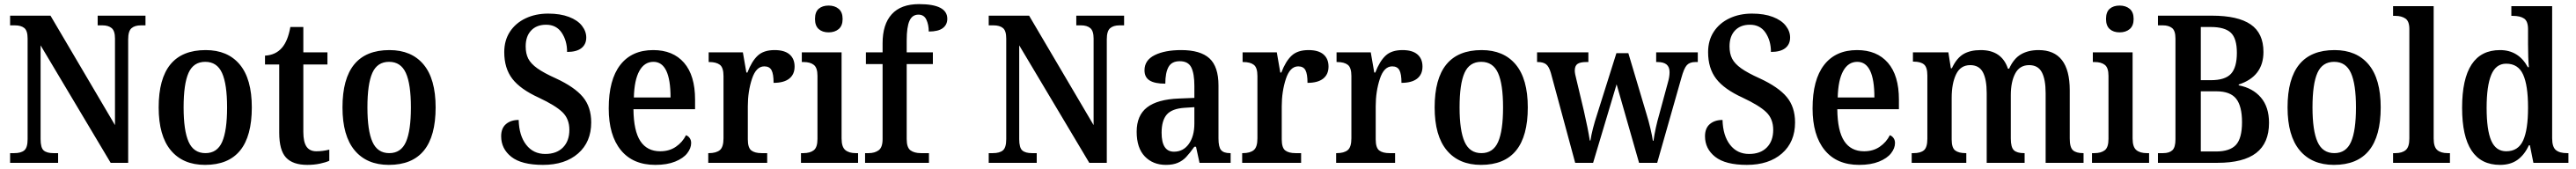

<svg xmlns="http://www.w3.org/2000/svg" viewBox="-20 -790 12499 820"><path d="M29 -47H49Q82 -47 98 -60.5Q114 -74 114 -115V-603Q114 -641 98 -654Q82 -667 52 -667H29V-714H225L538 -183V-603Q538 -640 522 -653.5Q506 -667 477 -667H454V-714H686V-667H664Q634 -667 618 -653Q602 -639 602 -599V0H517L177 -570V-115Q177 -73 192 -60Q207 -47 239 -47H262V0H29Z M750 -269Q750 -547 978 -547Q1085 -547 1143.5 -477Q1202 -407 1202 -269Q1202 10 975 10Q868 10 809 -60.5Q750 -131 750 -269ZM1082 -269Q1082 -382 1057.5 -436Q1033 -490 976 -490Q919 -490 895 -436.5Q871 -383 871 -269Q871 -156 895.5 -101.5Q920 -47 977 -47Q1034 -47 1058 -101.5Q1082 -156 1082 -269Z M1335 -146V-477H1266V-520Q1318 -523 1348 -558Q1377 -591 1389 -659H1452V-536H1569V-477H1452V-150Q1452 -101 1467.5 -78.5Q1483 -56 1515 -56Q1546 -56 1578 -64V-10Q1561 -2 1532.5 4Q1504 10 1471 10Q1401 10 1368 -25.5Q1335 -61 1335 -146Z M1642 -269Q1642 -547 1870 -547Q1977 -547 2035.5 -477Q2094 -407 2094 -269Q2094 10 1867 10Q1760 10 1701 -60.5Q1642 -131 1642 -269ZM1974 -269Q1974 -382 1949.5 -436Q1925 -490 1868 -490Q1811 -490 1787 -436.5Q1763 -383 1763 -269Q1763 -156 1787.5 -101.5Q1812 -47 1869 -47Q1926 -47 1950 -101.5Q1974 -156 1974 -269Z M2412 -129Q2412 -168 2435.5 -188Q2459 -208 2497 -208Q2499 -132 2533.5 -87.5Q2568 -43 2626 -43Q2681 -43 2712 -74.5Q2743 -106 2743 -160Q2743 -213 2709.5 -245.5Q2676 -278 2595 -316Q2505 -357 2466 -408Q2427 -459 2427 -537Q2427 -594 2454.5 -636Q2482 -678 2530.5 -701Q2579 -724 2640 -724Q2699 -724 2741 -708Q2783 -692 2804 -665Q2825 -638 2825 -608Q2825 -575 2801.5 -556.5Q2778 -538 2732 -538Q2732 -592 2706 -631Q2680 -670 2630 -670Q2584 -670 2557.5 -642Q2531 -614 2531 -565Q2531 -530 2543.5 -505.5Q2556 -481 2587.5 -458.5Q2619 -436 2677 -410Q2768 -368 2808.5 -319.5Q2849 -271 2849 -196Q2849 -101 2785.5 -45.5Q2722 10 2615 10Q2511 10 2461.5 -29Q2412 -68 2412 -129Z M2934 -264Q2934 -403 2990 -475Q3046 -547 3150 -547Q3246 -547 3299.5 -485.5Q3353 -424 3353 -307V-260H3054Q3055 -155 3087.5 -105.5Q3120 -56 3184 -56Q3228 -56 3260 -78Q3292 -100 3309 -134Q3320 -130 3327 -120Q3334 -110 3334 -96Q3334 -71 3315 -46.5Q3296 -22 3256.5 -6Q3217 10 3160 10Q3051 10 2992.5 -62Q2934 -134 2934 -264ZM3234 -317Q3234 -490 3151 -490Q3107 -490 3082.5 -445.5Q3058 -401 3056 -317Z M3417 -47H3420Q3455 -47 3473 -61.5Q3491 -76 3491 -119V-421Q3491 -462 3473.5 -475.5Q3456 -489 3422 -489H3419V-536H3585L3602 -438H3607Q3628 -493 3657 -520Q3686 -547 3739 -547Q3787 -547 3811.5 -526Q3836 -505 3836 -467Q3836 -429 3810 -408.5Q3784 -388 3734 -388Q3734 -431 3724 -449.5Q3714 -468 3689 -468Q3649 -468 3629 -407Q3609 -346 3609 -274V-114Q3609 -73 3626 -60Q3643 -47 3676 -47H3703V0H3417Z M3935 -698Q3935 -732 3953 -747.5Q3971 -763 4001 -763Q4031 -763 4050 -747Q4069 -731 4069 -698Q4069 -665 4050 -649Q4031 -633 4001 -633Q3971 -633 3953 -649Q3935 -665 3935 -698ZM3867 -47H3878Q3911 -47 3929 -61Q3947 -75 3947 -116V-422Q3947 -461 3929.5 -475Q3912 -489 3880 -489H3871V-536H4064V-118Q4064 -77 4082 -62Q4100 -47 4133 -47H4144V0H3867Z M4178 -47H4195Q4225 -47 4244 -61Q4263 -75 4263 -115V-479H4182V-536H4263V-580Q4263 -672 4307.5 -721Q4352 -770 4440 -770Q4577 -770 4577 -699Q4577 -670 4555 -653.5Q4533 -637 4487 -637Q4487 -670 4475.5 -694.5Q4464 -719 4437 -719Q4407 -719 4393.5 -689Q4380 -659 4380 -594V-536H4507V-479H4380V-115Q4380 -74 4398.5 -60.5Q4417 -47 4449 -47H4488V0H4178Z M4778 -47H4798Q4831 -47 4847 -60.5Q4863 -74 4863 -115V-603Q4863 -641 4847 -654Q4831 -667 4801 -667H4778V-714H4974L5287 -183V-603Q5287 -640 5271 -653.5Q5255 -667 5226 -667H5203V-714H5435V-667H5413Q5383 -667 5367 -653Q5351 -639 5351 -599V0H5266L4926 -570V-115Q4926 -73 4941 -60Q4956 -47 4988 -47H5011V0H4778Z M5496 -151Q5496 -230 5546.5 -269Q5597 -308 5701 -312L5776 -315V-373Q5776 -433 5761 -463Q5746 -493 5705 -493Q5666 -493 5650.5 -465Q5635 -437 5635 -384Q5584 -384 5559 -399.5Q5534 -415 5534 -449Q5534 -498 5583.5 -522.5Q5633 -547 5712 -547Q5805 -547 5849 -507Q5893 -467 5893 -375V-118Q5893 -77 5905.5 -62Q5918 -47 5949 -47H5952V0H5801L5784 -78H5776Q5753 -46 5736 -28Q5719 -10 5695.5 0Q5672 10 5638 10Q5575 10 5535.5 -31Q5496 -72 5496 -151ZM5776 -191V-270L5729 -267Q5667 -263 5642 -234Q5617 -205 5617 -146Q5617 -54 5677 -54Q5722 -54 5749 -91.5Q5776 -129 5776 -191Z M6008 -47H6011Q6046 -47 6064 -61.5Q6082 -76 6082 -119V-421Q6082 -462 6064.5 -475.5Q6047 -489 6013 -489H6010V-536H6176L6193 -438H6198Q6219 -493 6248 -520Q6277 -547 6330 -547Q6378 -547 6402.5 -526Q6427 -505 6427 -467Q6427 -429 6401 -408.5Q6375 -388 6325 -388Q6325 -431 6315 -449.5Q6305 -468 6280 -468Q6240 -468 6220 -407Q6200 -346 6200 -274V-114Q6200 -73 6217 -60Q6234 -47 6267 -47H6294V0H6008Z M6464 -47H6467Q6502 -47 6520 -61.5Q6538 -76 6538 -119V-421Q6538 -462 6520.5 -475.5Q6503 -489 6469 -489H6466V-536H6632L6649 -438H6654Q6675 -493 6704 -520Q6733 -547 6786 -547Q6834 -547 6858.5 -526Q6883 -505 6883 -467Q6883 -429 6857 -408.5Q6831 -388 6781 -388Q6781 -431 6771 -449.5Q6761 -468 6736 -468Q6696 -468 6676 -407Q6656 -346 6656 -274V-114Q6656 -73 6673 -60Q6690 -47 6723 -47H6750V0H6464Z M6942 -269Q6942 -547 7170 -547Q7277 -547 7335.5 -477Q7394 -407 7394 -269Q7394 10 7167 10Q7060 10 7001 -60.5Q6942 -131 6942 -269ZM7274 -269Q7274 -382 7249.5 -436Q7225 -490 7168 -490Q7111 -490 7087 -436.5Q7063 -383 7063 -269Q7063 -156 7087.5 -101.5Q7112 -47 7169 -47Q7226 -47 7250 -101.5Q7274 -156 7274 -269Z M7506 -436Q7497 -467 7483 -478Q7469 -489 7442 -489H7439V-536H7688V-489H7677Q7649 -489 7635.5 -480Q7622 -471 7622 -447Q7622 -434 7630 -404L7666 -253Q7686 -166 7695 -108H7698Q7706 -161 7731 -237L7824 -532H7882L7970 -237Q7980 -205 7989 -167Q7998 -129 8001 -107H8004Q8013 -170 8032 -235L8074 -390Q8082 -417 8082 -440Q8082 -465 8067.5 -477Q8053 -489 8024 -489H8017V-536H8219V-489H8207Q8180 -489 8166 -474Q8152 -459 8139 -411L8022 0H7934L7825 -381L7711 0H7624Z M8254 -129Q8254 -168 8277.5 -188Q8301 -208 8339 -208Q8341 -132 8375.5 -87.5Q8410 -43 8468 -43Q8523 -43 8554 -74.5Q8585 -106 8585 -160Q8585 -213 8551.5 -245.5Q8518 -278 8437 -316Q8347 -357 8308 -408Q8269 -459 8269 -537Q8269 -594 8296.5 -636Q8324 -678 8372.5 -701Q8421 -724 8482 -724Q8541 -724 8583 -708Q8625 -692 8646 -665Q8667 -638 8667 -608Q8667 -575 8643.5 -556.5Q8620 -538 8574 -538Q8574 -592 8548 -631Q8522 -670 8472 -670Q8426 -670 8399.5 -642Q8373 -614 8373 -565Q8373 -530 8385.5 -505.5Q8398 -481 8429.5 -458.5Q8461 -436 8519 -410Q8610 -368 8650.5 -319.5Q8691 -271 8691 -196Q8691 -101 8627.5 -45.5Q8564 10 8457 10Q8353 10 8303.5 -29Q8254 -68 8254 -129Z M8776 -264Q8776 -403 8832 -475Q8888 -547 8992 -547Q9088 -547 9141.5 -485.5Q9195 -424 9195 -307V-260H8896Q8897 -155 8929.5 -105.5Q8962 -56 9026 -56Q9070 -56 9102 -78Q9134 -100 9151 -134Q9162 -130 9169 -120Q9176 -110 9176 -96Q9176 -71 9157 -46.5Q9138 -22 9098.5 -6Q9059 10 9002 10Q8893 10 8834.5 -62Q8776 -134 8776 -264ZM9076 -317Q9076 -490 8993 -490Q8949 -490 8924.5 -445.5Q8900 -401 8898 -317Z M9257 -47H9266Q9300 -47 9316.5 -61Q9333 -75 9333 -117V-424Q9333 -464 9316.5 -477.5Q9300 -491 9266 -491H9263V-536H9435L9447 -459H9452Q9475 -508 9508 -527.5Q9541 -547 9592 -547Q9694 -547 9724 -457H9730Q9752 -506 9787.5 -526.5Q9823 -547 9873 -547Q10024 -547 10024 -352V-118Q10024 -75 10039.5 -61Q10055 -47 10089 -47H10091V0H9907V-338Q9907 -405 9888.5 -439.5Q9870 -474 9827 -474Q9781 -474 9759.5 -433.5Q9738 -393 9738 -328V-118Q9738 -75 9753 -61Q9768 -47 9802 -47H9805V0H9621V-338Q9621 -405 9602.5 -439.5Q9584 -474 9541 -474Q9494 -474 9472.5 -429.5Q9451 -385 9451 -315V-113Q9451 -73 9468 -60Q9485 -47 9519 -47H9522V0H9257Z M10200 -698Q10200 -732 10218 -747.5Q10236 -763 10266 -763Q10296 -763 10315 -747Q10334 -731 10334 -698Q10334 -665 10315 -649Q10296 -633 10266 -633Q10236 -633 10218 -649Q10200 -665 10200 -698ZM10132 -47H10143Q10176 -47 10194 -61Q10212 -75 10212 -116V-422Q10212 -461 10194.5 -475Q10177 -489 10145 -489H10136V-536H10329V-118Q10329 -77 10347 -62Q10365 -47 10398 -47H10409V0H10132Z M10452 -47H10477Q10507 -47 10522 -61Q10537 -75 10537 -114V-603Q10537 -641 10520.5 -654Q10504 -667 10476 -667H10452V-714H10714Q10840 -714 10902 -671.5Q10964 -629 10964 -538Q10964 -419 10844 -380V-376Q10912 -363 10951.5 -317Q10991 -271 10991 -194Q10991 -96 10929 -48Q10867 0 10741 0H10452ZM10709 -401Q10778 -401 10806.5 -432Q10835 -463 10835 -534Q10835 -604 10805.5 -631.5Q10776 -659 10708 -659H10660V-401ZM10733 -55Q10801 -55 10830.5 -87Q10860 -119 10860 -197Q10860 -275 10831.5 -311Q10803 -347 10735 -347H10660V-55Z M11081 -269Q11081 -547 11309 -547Q11416 -547 11474.5 -477Q11533 -407 11533 -269Q11533 10 11306 10Q11199 10 11140 -60.5Q11081 -131 11081 -269ZM11413 -269Q11413 -382 11388.5 -436Q11364 -490 11307 -490Q11250 -490 11226 -436.5Q11202 -383 11202 -269Q11202 -156 11226.5 -101.5Q11251 -47 11308 -47Q11365 -47 11389 -101.5Q11413 -156 11413 -269Z M11593 -47H11604Q11637 -47 11654.5 -62Q11672 -77 11672 -118V-649Q11672 -687 11653 -700Q11634 -713 11604 -713H11593V-760H11790V-118Q11790 -77 11807.5 -62Q11825 -47 11858 -47H11869V0H11593Z M11928 -267Q11928 -547 12112 -547Q12202 -547 12247 -464H12252Q12248 -507 12248 -575V-648Q12248 -687 12229 -700Q12210 -713 12174 -713H12167V-760H12365V-119Q12365 -77 12383 -62Q12401 -47 12437 -47H12444V0H12274L12257 -85H12252Q12231 -39 12197 -14.5Q12163 10 12112 10Q11928 10 11928 -267ZM12248 -268Q12248 -376 12224 -428.5Q12200 -481 12142 -481Q12092 -481 12069.5 -427Q12047 -373 12047 -267Q12047 -159 12069.5 -107.5Q12092 -56 12142 -56Q12200 -56 12224 -108Q12248 -160 12248 -268Z"/></svg>

Font: Noto Serif NarrowSemiBold
Style: Regular
Weight: 600
Width: 4
Designer: Monotype Design Team
Foundry: Monotype Imaging Inc.
Version: Version 1.001